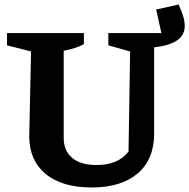

<svg xmlns="http://www.w3.org/2000/svg" viewBox="-20 -815 835 847"><path d="M768 -795Q781 -767 788 -743.5Q795 -720 795 -701Q795 -660 761.5 -637Q728 -614 660 -606V-226Q660 -112 587.5 -50Q515 12 385 12Q253 12 181 -48Q109 -108 109 -214L117 -588L11 -615V-669H350V-620Q332 -610 311 -603.5Q290 -597 261 -591V-206Q261 -150 298.5 -118.5Q336 -87 405 -87Q452 -87 487 -101Q522 -115 547 -146L554 -588L458 -615V-669H692L669 -773Z"/></svg>

Font: Piazzolla Thin ExtraBold
Style: Regular
Weight: 800
Version: Version 2.005